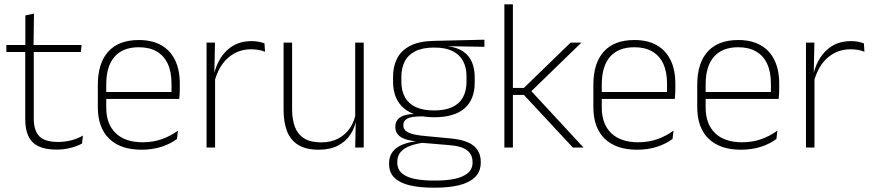

<svg xmlns="http://www.w3.org/2000/svg" viewBox="-20 -684 4044 890"><path d="M242 9.5Q190.5 9.5 158.8 -5.8Q127 -21 112 -52.2Q97 -83.5 97 -130.5V-459H136.5V-134.5Q136.5 -79 162.2 -52.5Q188 -26 249 -26Q279.5 -26 308.8 -33.2Q338 -40.5 364.5 -55.5L360 -18.5Q337 -6 305.8 1.8Q274.5 9.5 242 9.5ZM9.5 -443V-475.5H358.5L354.5 -443ZM97.5 -469.5V-612.5L137.5 -621L135.5 -469.5Z M636.5 10Q538.5 10 486 -41.2Q433.5 -92.5 433.5 -187V-290.5Q433.5 -391.5 482 -445Q530.5 -498.5 623.5 -498.5Q685.5 -498.5 727.8 -474.2Q770 -450 791.8 -404.8Q813.5 -359.5 813.5 -295.5V-278Q813.5 -265.5 813 -252.8Q812.5 -240 811 -225.5H774.5Q775 -245.5 775 -263.2Q775 -281 775 -296Q775 -350.5 757.8 -388Q740.5 -425.5 706.8 -445.2Q673 -465 623.5 -465Q549.5 -465 511 -421Q472.5 -377 472.5 -293V-245V-239V-184.5Q472.5 -147 483.5 -117.5Q494.5 -88 515.8 -67.2Q537 -46.5 568.5 -35.5Q600 -24.5 641.5 -24.5Q688.5 -24.5 729 -38.5Q769.5 -52.5 805 -78.5L800.5 -40Q770 -17 728.2 -3.5Q686.5 10 636.5 10ZM453.5 -225.5V-257.5H801V-225.5Z M974 -305 961 -334 971.5 -337.5Q988 -409.5 1033 -451.5Q1078 -493.5 1146 -493.5Q1165.5 -493.5 1180.5 -490.2Q1195.5 -487 1206 -483L1208.5 -444Q1196 -449.5 1179.5 -452.5Q1163 -455.5 1143.5 -455.5Q1084 -455.5 1039 -417.5Q994 -379.5 974 -305ZM937.5 0V-486.5H976.5L973.5 -338L977 -334.5V0Z M1334 -486.5V-178.5Q1334 -130.5 1347 -96Q1360 -61.5 1389.5 -42.8Q1419 -24 1468.5 -24Q1514.5 -24 1548.2 -42Q1582 -60 1602.8 -91.2Q1623.5 -122.5 1630 -162.5L1641 -130.5H1631Q1625.5 -93 1604.5 -60.8Q1583.5 -28.5 1546.8 -9.2Q1510 10 1457.5 10Q1398.5 10 1362.5 -12.2Q1326.5 -34.5 1310.5 -75.8Q1294.5 -117 1294.5 -175V-486.5ZM1666 -486.5V0H1626.5L1629 -123.5L1626.5 -125.5V-486.5Z M1993 -140.5Q1901 -140.5 1851.5 -182.8Q1802 -225 1802 -306V-328Q1802 -376.5 1821 -413.5Q1840 -450.5 1881.5 -471.8Q1923 -493 1989.5 -494.5L2225.5 -500V-467L2052 -470V-470.5Q2099.5 -464.5 2127.8 -444.8Q2156 -425 2168.2 -394.5Q2180.5 -364 2180.5 -325V-302Q2180.5 -222 2132.8 -181.2Q2085 -140.5 1993 -140.5ZM1990 153H1999.5Q2050.5 153 2088.8 144.8Q2127 136.5 2148.8 118.2Q2170.5 100 2170.5 69V67Q2170.5 32.5 2145.2 12.8Q2120 -7 2060.5 -11.5L1929.5 -22.5L1948 -23.5Q1910.5 -18.5 1882 -8.2Q1853.5 2 1837.5 20.2Q1821.5 38.5 1821.5 66.5V68Q1821.5 100.5 1842.8 119Q1864 137.5 1902 145.2Q1940 153 1990 153ZM1988.5 186Q1927 186 1881 175.5Q1835 165 1809.2 140.8Q1783.5 116.5 1783.5 75V73Q1783.5 39.5 1801.2 18Q1819 -3.5 1848.5 -14.8Q1878 -26 1913 -29.5L1912 -28.5Q1859.5 -33.5 1836 -50.2Q1812.5 -67 1812.5 -95.5V-96Q1812.5 -114 1821.2 -127Q1830 -140 1849.5 -147.5Q1869 -155 1900 -155.5V-163L1968 -144L1929.5 -144.5Q1884.5 -144 1867 -133.8Q1849.5 -123.5 1849.5 -103.5V-103Q1849.5 -81.5 1872.2 -70Q1895 -58.5 1951 -53.5L2067.5 -42.5Q2142.5 -35.5 2175.5 -8.2Q2208.5 19 2208.5 66.5V69Q2208.5 111 2182.2 136.8Q2156 162.5 2109 174.2Q2062 186 1999 186ZM1992.5 -172Q2042 -172 2075.2 -187Q2108.5 -202 2125.5 -232Q2142.5 -262 2142.5 -305.5V-329.5Q2142.5 -372 2126 -402Q2109.5 -432 2076.8 -447.8Q2044 -463.5 1995.5 -463.5H1991.5Q1938 -463.5 1904.5 -446.2Q1871 -429 1855.8 -398.5Q1840.5 -368 1840.5 -328.5V-307Q1840.5 -262.5 1857.5 -232.5Q1874.5 -202.5 1908.2 -187.2Q1942 -172 1992.5 -172Z M2635.5 0 2408.5 -244H2350.5V-276.5H2408.5L2625 -486.5H2675L2436 -254.5V-269L2685 0ZM2318 0V-664H2357.5V0Z M2933.5 10Q2835.5 10 2783 -41.2Q2730.5 -92.5 2730.5 -187V-290.5Q2730.5 -391.5 2779 -445Q2827.5 -498.5 2920.5 -498.5Q2982.5 -498.5 3024.8 -474.2Q3067 -450 3088.8 -404.8Q3110.5 -359.5 3110.5 -295.5V-278Q3110.5 -265.5 3110 -252.8Q3109.5 -240 3108 -225.5H3071.5Q3072 -245.5 3072 -263.2Q3072 -281 3072 -296Q3072 -350.5 3054.8 -388Q3037.5 -425.5 3003.8 -445.2Q2970 -465 2920.5 -465Q2846.5 -465 2808 -421Q2769.5 -377 2769.5 -293V-245V-239V-184.5Q2769.5 -147 2780.5 -117.5Q2791.5 -88 2812.8 -67.2Q2834 -46.5 2865.5 -35.5Q2897 -24.5 2938.5 -24.5Q2985.5 -24.5 3026 -38.5Q3066.5 -52.5 3102 -78.5L3097.5 -40Q3067 -17 3025.2 -3.5Q2983.5 10 2933.5 10ZM2750.5 -225.5V-257.5H3098V-225.5Z M3415 10Q3317 10 3264.5 -41.2Q3212 -92.5 3212 -187V-290.5Q3212 -391.5 3260.5 -445Q3309 -498.5 3402 -498.5Q3464 -498.5 3506.2 -474.2Q3548.5 -450 3570.2 -404.8Q3592 -359.5 3592 -295.5V-278Q3592 -265.5 3591.5 -252.8Q3591 -240 3589.5 -225.5H3553Q3553.5 -245.5 3553.5 -263.2Q3553.5 -281 3553.5 -296Q3553.5 -350.5 3536.2 -388Q3519 -425.5 3485.2 -445.2Q3451.5 -465 3402 -465Q3328 -465 3289.5 -421Q3251 -377 3251 -293V-245V-239V-184.5Q3251 -147 3262 -117.5Q3273 -88 3294.2 -67.2Q3315.5 -46.5 3347 -35.5Q3378.5 -24.5 3420 -24.5Q3467 -24.5 3507.5 -38.5Q3548 -52.5 3583.5 -78.5L3579 -40Q3548.5 -17 3506.8 -3.5Q3465 10 3415 10ZM3232 -225.5V-257.5H3579.5V-225.5Z M3752.5 -305 3739.5 -334 3750 -337.5Q3766.5 -409.5 3811.5 -451.5Q3856.5 -493.5 3924.5 -493.5Q3944 -493.5 3959 -490.2Q3974 -487 3984.5 -483L3987 -444Q3974.5 -449.5 3958 -452.5Q3941.5 -455.5 3922 -455.5Q3862.5 -455.5 3817.5 -417.5Q3772.5 -379.5 3752.5 -305ZM3716 0V-486.5H3755L3752 -338L3755.5 -334.5V0Z"/></svg>

Font: Anek Gujarati ExtraLight
Style: Regular
Weight: 250
Version: Version 1.003